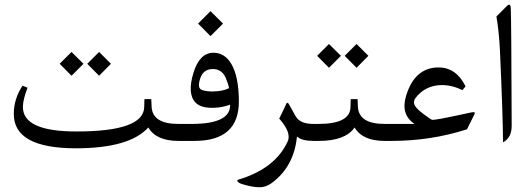

<svg xmlns="http://www.w3.org/2000/svg" viewBox="-20 -604 2276 823"><path d="M404.8 -381.3 455.6 -330.6 404.8 -279.3 354 -330.6ZM286.6 -381.3 337.9 -330.6 286.6 -279.3 235.8 -330.6ZM615.7 -57.6Q535.2 31.7 304.2 31.7Q38.6 31.2 39.1 -115.7Q39.1 -180.2 76.7 -236.8L98.1 -228Q79.1 -179.2 78.1 -147.9Q75.7 -40.5 306.2 -40.5Q595.2 -40 598.1 -144.5L599.1 -179.2H628.4L629.9 -146Q633.8 -72.8 744.6 -72.8H752.9Q767.1 -72.8 767.1 -37.1V-34.7Q767.1 0 752.9 0H744.6Q649.4 0 615.7 -57.6Z M882.3 -556.2 936 -502.9 882.3 -449.2 829.1 -502.9ZM748.5 -72.8H804.7Q969.2 -73.7 966.3 -155.3Q933.6 -143.6 901.4 -142.1Q842.8 -139.2 818.8 -163.6Q781.2 -201.7 809.6 -293Q835.9 -377.9 895 -377.9Q944.3 -377.9 972.7 -328.1Q1003.4 -274.9 1003.9 -169.9Q1004.4 0 814 0H748.5Q719.7 0 719.7 -34.2V-38.1Q719.7 -72.8 748.5 -72.8ZM946.8 -272Q930.2 -308.1 892.1 -308.1Q846.2 -308.1 835 -256.3Q832.5 -245.1 832.5 -238.8Q833 -221.2 850.1 -216.8Q867.7 -211.9 891.6 -211.9Q934.6 -212.4 961.9 -226.1Q958 -246.1 946.8 -272Z M1323.7 0Q1273.9 0 1252.9 -18.6Q1240.2 110.4 1144.5 180.7Q1119.6 199.2 1091.3 198.7Q1062 198.2 1022.5 186.5Q1002 180.7 998 173.3Q995.1 168 1001.5 166Q1160.6 118.7 1213.4 1.5Q1230 -35.6 1176.8 -95.7Q1186.5 -114.3 1207.5 -159.7Q1211.4 -168.5 1218.3 -157.7Q1228.5 -140.6 1240.2 -118.7Q1244.1 -110.4 1248.5 -104Q1267.1 -72.8 1323.2 -72.8H1332.5Q1346.7 -72.8 1346.7 -37.1V-34.7Q1346.7 0 1332.5 0Z M1628.9 0Q1533.7 0 1500 -57.6Q1460.4 0 1347.2 0H1328.6Q1299.8 0 1299.8 -34.2V-38.1Q1299.8 -72.8 1328.6 -72.8H1345.7Q1480.5 -72.8 1482.4 -144.5L1483.4 -179.2H1512.7L1514.2 -146Q1518.1 -72.8 1628.9 -72.8H1637.2Q1651.4 -72.8 1651.4 -37.1V-34.7Q1651.4 0 1637.2 0ZM1508.3 -415.5 1559.1 -364.7 1508.3 -313.5 1457.5 -364.7ZM1390.1 -415.5 1441.4 -364.7 1390.1 -313.5 1339.4 -364.7Z M1645 -72.8H1756.8Q1695.8 -113.8 1721.2 -194.8Q1758.3 -314.9 1859.9 -314.9Q1935.5 -314.9 1975.6 -233.9L1962.4 -217.8Q1916.5 -239.7 1873 -239.3Q1818.4 -238.3 1781.2 -205.6Q1753.4 -181.2 1754.4 -164.1Q1755.4 -144.5 1796.4 -114.3Q1828.6 -90.3 1833 -90.3Q1848.1 -89.4 1947.3 -110.8L2000 -122.1Q2020 -126.5 2013.7 -114.3L1981.9 -49.8Q1826.7 0 1658.7 0H1632.3Q1603.5 0 1603.5 -34.2V-38.1Q1603.5 -72.3 1632.3 -72.8Z M2169.4 -568.8Q2171.9 -510.7 2173.3 -64.9Q2173.3 -13.2 2136.2 5.9Q2135.7 -106.9 2123 -387.2Q2119.1 -468.8 2107.9 -533.2L2151.9 -577.6Q2168 -593.8 2169.4 -568.8Z"/></svg>

Font: Parastoo Print
Style: Print
Weight: 400
Foundry: Saber Rastikerdar (saber.rastikerdar@gmail.com)
Version: Version 1.0.0-alpha5